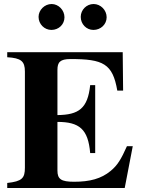

<svg xmlns="http://www.w3.org/2000/svg" viewBox="-20 -936 707 956"><path d="M591 -676H16V-651C85 -647 104 -631 104 -580V-101C104 -49 90 -33 16 -25V0H601L641 -208H612C583 -143 565 -113 531 -85C484 -46 427 -31 349 -31C284 -31 266 -44 266 -87V-329C375 -329 419 -293 429 -174H454V-512H429C417 -396 372 -364 266 -363V-588C266 -626 279 -642 331 -642C494 -642 541 -619 564 -485H593ZM446 -916C411 -916 382 -887 382 -852C382 -816 410 -787 445 -787C482 -787 511 -815 511 -850C511 -886 481 -916 446 -916ZM237 -916C202 -916 172 -886 172 -852C172 -816 201 -787 236 -787C273 -787 301 -815 301 -850C301 -886 271 -916 237 -916Z"/></svg>

Font: XITS Math
Style: Bold
Weight: 700
Designer: MicroPress Inc., with final additions and corrections provided by Coen Hoffman, Elsevier (retired)
Version: Version 1.302